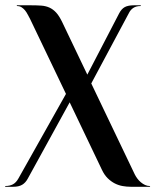

<svg xmlns="http://www.w3.org/2000/svg" viewBox="-32 -714 594 734"><path d="M467.3 0Q452.6 0 437 -2.7Q421.4 -5.4 407 -12.7Q392.6 -20 379.6 -32.7Q366.7 -45.4 357.4 -65.4L234.4 -322.8L74.2 -31.2Q65.9 -15.6 53 -7.8Q40 0 19 0H-11.7L-12.2 -1V-2.4Q-12.2 -2.9 -11.7 -2.9Q5.4 -2.9 17.3 -9.3Q29.3 -15.6 38.1 -31.2L220.2 -355L82.5 -642.6Q78.1 -650.4 73.7 -658.9Q69.3 -667.5 63.5 -674.6Q57.6 -681.6 50.3 -686.3Q43 -690.9 33.2 -690.9Q32.2 -690.9 32.2 -692.4V-692.9Q32.2 -693.8 33.2 -693.8H85Q107.4 -693.8 125 -692.6Q142.6 -691.4 156.7 -685.1Q170.9 -678.7 182.6 -666Q194.3 -653.3 205.6 -629.9L301.8 -428.7L423.3 -662.6Q432.1 -679.7 444.8 -686.8Q457.5 -693.8 480.5 -693.8H504.9Q505.4 -693.8 506.3 -692.9L506.8 -692.4Q506.8 -690.9 504.9 -690.9Q488.8 -690.9 477.8 -683.8Q466.8 -676.8 460 -662.6L316.9 -395L483.4 -46.9Q487.3 -39.1 493.2 -31.2Q499 -23.4 506.6 -17.1Q514.2 -10.7 522.7 -6.8Q531.2 -2.9 540 -2.9Q542 -2.9 542 -1Q542 -0.5 541.5 -0.5Q541 0 540 0Z"/></svg>

Font: Unique
Style: Regular
Weight: 400
Designer: Anna Pocius (aka Artmaker)
Foundry: Anna Pocius
Version: Version 1.000 2013 initial release